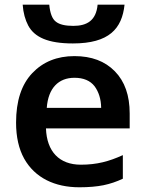

<svg xmlns="http://www.w3.org/2000/svg" viewBox="-20 -792 621 822"><path d="M397.9 -772C391.6 -704.1 352.5 -681.2 293.9 -681.2C259.3 -681.2 234.4 -687 219.2 -699.2C203.6 -710.9 194.3 -735.4 190.9 -772H77.1C79.6 -736.8 87.9 -707 101.1 -682.1C127.9 -632.8 185.1 -606 292 -606C447.3 -606 502.4 -669.4 513.2 -772ZM298.8 -551.8C224.1 -551.8 164.1 -527.3 118.2 -479C71.8 -430.2 48.8 -359.4 48.8 -267.1C48.8 -205.6 60.5 -154.3 83.5 -112.8C129.9 -30.3 214.8 9.8 319.8 9.8C359.9 9.8 394 6.8 422.9 1C451.7 -4.9 479 -14.2 505.9 -26.9V-127.9C447.3 -101.1 395 -86.9 326.2 -86.9C233.9 -86.9 180.2 -143.1 176.8 -242.2H535.2V-306.2C535.2 -383.3 514.2 -443.4 471.7 -486.8C429.2 -530.3 371.6 -551.8 298.8 -551.8ZM298.8 -459C337.4 -459 366.2 -446.8 384.8 -422.9C402.8 -398.4 412.6 -367.7 413.1 -330.1H180.2C186.5 -415.5 231 -459 298.8 -459Z"/></svg>

Font: Noto Reveo Sans
Style: Regular
Weight: 600
Designer: Monotype Design Team
Foundry: Monotype Imaging Inc.
Version: Version 2.007